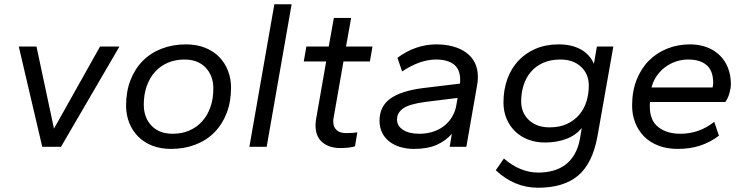

<svg xmlns="http://www.w3.org/2000/svg" viewBox="-20 -688 3494 900"><path d="M178 0 68 -470H151L233 -85L449 -470H540L266 0Z M782 10Q732 10 693 -5.5Q654 -21 627 -48.5Q600 -76 585.5 -113Q571 -150 571 -193Q571 -259 591.5 -312Q612 -365 649 -402.5Q686 -440 738 -460Q790 -480 852 -480Q901 -480 940.5 -464.5Q980 -449 1007 -421.5Q1034 -394 1048.5 -357Q1063 -320 1063 -277Q1063 -211 1042.5 -158Q1022 -105 985 -67.5Q948 -30 896 -10Q844 10 782 10ZM790 -61Q832 -61 867 -76Q902 -91 927 -118.5Q952 -146 966 -185Q980 -224 980 -273Q980 -333 944 -371Q908 -409 844 -409Q802 -409 767 -394Q732 -379 707 -351.5Q682 -324 668 -285Q654 -246 654 -197Q654 -137 690 -99Q726 -61 790 -61Z M1149 0 1266 -668H1347L1230 0Z M1576 6Q1523 6 1491 -21Q1459 -48 1459 -100Q1459 -115 1462 -132L1509 -400H1404L1416 -470H1521L1545 -604H1626L1602 -470H1726L1714 -400H1590L1544 -137Q1543 -132 1542.5 -128Q1542 -124 1542 -119Q1542 -94 1557 -79Q1572 -64 1603 -64Q1616 -64 1631 -65Q1646 -66 1655 -68L1644 -2Q1631 2 1613 4Q1595 6 1576 6Z M1921 10Q1886 10 1856 1Q1826 -8 1804.5 -25Q1783 -42 1771 -66.5Q1759 -91 1759 -122Q1759 -189 1809.5 -225.5Q1860 -262 1962 -275L2136 -296Q2137 -301 2137 -305Q2137 -309 2137 -314Q2137 -363 2107.5 -386Q2078 -409 2024 -409Q1949 -409 1865 -353L1843 -417Q1886 -449 1932 -464.5Q1978 -480 2025 -480Q2067 -480 2102.5 -470.5Q2138 -461 2164.5 -442Q2191 -423 2205.5 -394.5Q2220 -366 2220 -327Q2220 -317 2219 -306Q2218 -295 2216 -286L2166 0H2088L2098 -61Q2071 -29 2028 -9.5Q1985 10 1921 10ZM1945 -61Q1982 -61 2012.5 -71.5Q2043 -82 2064.5 -100Q2086 -118 2099.5 -141Q2113 -164 2118 -189L2125 -229L1972 -210Q1898 -200 1869.5 -179.5Q1841 -159 1841 -128Q1841 -98 1869 -79.5Q1897 -61 1945 -61Z M2534 -20Q2492 -20 2456.5 -33.5Q2421 -47 2395 -72Q2369 -97 2354.5 -131.5Q2340 -166 2340 -208Q2340 -267 2358 -317Q2376 -367 2409.5 -403Q2443 -439 2491 -459.5Q2539 -480 2599 -480Q2659 -480 2701.5 -457Q2744 -434 2764 -389L2778 -470H2855L2781 -51Q2758 77 2690.5 134.5Q2623 192 2502 192Q2446 192 2396 171Q2346 150 2304 110L2342 55Q2418 121 2504 121Q2539 121 2571 112.5Q2603 104 2628.5 85.5Q2654 67 2672 37Q2690 7 2698 -35L2707 -88Q2678 -53 2633.5 -36.5Q2589 -20 2534 -20ZM2556 -91Q2603 -91 2637.5 -107Q2672 -123 2695 -150Q2718 -177 2729 -212.5Q2740 -248 2740 -287Q2740 -341 2703.5 -375Q2667 -409 2607 -409Q2560 -409 2525 -393Q2490 -377 2467.5 -350Q2445 -323 2434 -287.5Q2423 -252 2423 -213Q2423 -159 2459.5 -125Q2496 -91 2556 -91Z M3157 10Q3106 10 3066 -5.5Q3026 -21 2999 -48.5Q2972 -76 2957.5 -113Q2943 -150 2943 -193Q2943 -260 2964 -313.5Q2985 -367 3022 -404Q3059 -441 3108.5 -460.5Q3158 -480 3214 -480Q3258 -480 3293.5 -466.5Q3329 -453 3354 -428.5Q3379 -404 3392.5 -369.5Q3406 -335 3406 -293Q3406 -276 3399.5 -252Q3393 -228 3380 -210H3027Q3026 -205 3026 -199.5Q3026 -194 3026 -189Q3026 -123 3066 -92Q3106 -61 3169 -61Q3258 -61 3328 -117L3350 -52Q3309 -21 3262 -5.5Q3215 10 3157 10ZM3206 -409Q3177 -409 3149.5 -400Q3122 -391 3099 -374Q3076 -357 3059 -333Q3042 -309 3034 -278H3320Q3323 -287 3323 -300Q3323 -356 3292.5 -382.5Q3262 -409 3206 -409Z"/></svg>

Font: Celebes
Style: Italic
Weight: 400
Italic angle: -10°
Designer: Anugrah Pasau
Foundry: Lafontype
Version: Version 1.000; ttfautohint (v1.8.4)